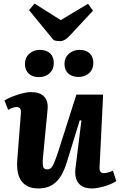

<svg xmlns="http://www.w3.org/2000/svg" viewBox="-20 -1044 674 1078"><path d="M5 -480Q22 -491 48.5 -501.5Q75 -512 103.5 -519.5Q132 -527 155 -527Q204 -527 228 -501.5Q252 -476 247 -428L221 -157Q218 -122 222.5 -107.5Q227 -93 245 -93Q258 -93 266.5 -101Q275 -109 284 -130Q293 -151 305 -187L409 -513H559L539 -107Q538 -89 543.5 -80.5Q549 -72 562 -72Q574 -72 588 -76Q602 -80 614 -86L633 -27Q620 -19 603.5 -11.5Q587 -4 568 1.5Q549 7 530.5 10.5Q512 14 497 14Q444 14 420.5 -16Q397 -46 404 -101L437 -367L428 -369L356 -136Q340 -83 318 -50Q296 -17 266 -1.5Q236 14 195 14Q132 14 101.5 -26Q71 -66 77 -146L97 -404Q99 -427 93 -435Q87 -443 73 -443Q63 -443 51 -439Q39 -435 26 -427ZM120 -685Q120 -720 144 -742Q168 -764 203 -764Q241 -764 261.5 -744.5Q282 -725 282 -690Q282 -655 258.5 -633Q235 -611 198 -611Q162 -611 141 -631Q120 -651 120 -685ZM342 -686Q342 -720 366.5 -742Q391 -764 426 -764Q463 -764 483.5 -744.5Q504 -725 504 -691Q504 -655 480.5 -633.5Q457 -612 421 -612Q384 -612 363 -631.5Q342 -651 342 -686ZM143 -987 174 -1024 321 -931 474 -1023 502 -984 371 -843Q356 -827 343 -820Q330 -813 316 -813Q307 -813 298 -814.5Q289 -816 281 -819Z"/></svg>

Font: Literata 18pt
Style: Bold Italic
Weight: 700
Italic angle: -2°
Designer: Latin by Veronika Burian and Jose Scaglione. Greek by Irene Vlachou. Cyrillic by Vera Evstafieva
Foundry: TypeTogether
Version: Version 3.103;gftools[0.9.29]